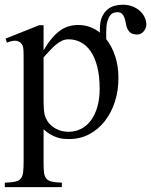

<svg xmlns="http://www.w3.org/2000/svg" viewBox="-26 -564 629 799"><path d="M388.7 -194.3Q388.7 -248.5 378.4 -287.6Q368.2 -326.7 350.6 -351.6Q333 -376.5 309.6 -388.4Q286.1 -400.4 259.8 -400.4Q245.1 -400.4 232.7 -394.8Q220.2 -389.2 208 -379.2Q195.8 -369.1 183.1 -355.5Q170.4 -341.8 155.3 -325.2V-157.7Q155.3 -105.5 159.7 -86.4Q163.1 -73.7 170.9 -61Q178.7 -48.3 191.4 -38.3Q204.1 -28.3 221.2 -22Q238.3 -15.6 259.8 -15.6Q288.1 -15.6 312 -28.1Q335.9 -40.5 352.8 -63.5Q369.6 -86.4 379.2 -119.6Q388.7 -152.8 388.7 -194.3ZM583 -460.9Q583 -454.6 580.3 -447.5Q577.6 -440.4 572.8 -434.3Q567.9 -428.2 560.8 -424.3Q553.7 -420.4 545.4 -420.4Q527.3 -420.4 518.1 -427.2Q508.8 -434.1 504.2 -444.3Q499.5 -454.6 497.6 -466.8Q495.6 -479 492.2 -489.3Q488.8 -499.5 482.2 -506.3Q475.6 -513.2 461.9 -513.2Q454.6 -513.2 446.3 -510.3Q438 -507.3 431.4 -498.5Q424.8 -489.7 420.4 -473.4Q416 -457 416 -430.2V-401.4Q439.5 -371.6 453.1 -330.6Q466.8 -289.6 466.8 -240.7Q467.3 -188 452.4 -141.6Q437.5 -95.2 410.4 -60.3Q383.3 -25.4 345.5 -5.4Q307.6 14.6 261.7 14.6Q251 14.6 238.8 13.7Q226.6 12.7 213.4 8.5Q200.2 4.4 185.5 -3.7Q170.9 -11.7 155.3 -25.9V109.4Q155.3 135.7 157 152.3Q158.7 168.9 166.3 178.5Q173.8 188 189.2 191.7Q204.6 195.3 231.4 196.3V214.8H-5.9V196.3Q21.5 195.3 37.1 191.9Q52.7 188.5 60.5 179Q68.4 169.4 70.3 152.3Q72.3 135.3 72.3 107.4V-315.9Q72.3 -334 72 -346.2Q71.8 -358.4 70.3 -366.5Q68.8 -374.5 65.4 -379.4Q62 -384.3 56.2 -388.7Q52.2 -391.1 47.6 -392.8Q43 -394.5 36.6 -394.5Q30.3 -394.5 22 -392.8Q13.7 -391.1 2.9 -386.7L-2.9 -403.3L136.7 -459H155.3V-354.5Q172.4 -383.8 189.5 -404.1Q206.5 -424.3 224.1 -436.8Q241.7 -449.2 260.3 -454.6Q278.8 -460 299.3 -460Q325.7 -460 348.4 -451.7Q371.1 -443.4 389.6 -428.2V-442.9Q389.6 -473.6 398.4 -493.2Q407.2 -512.7 420.9 -524.2Q434.6 -535.6 451.4 -540Q468.3 -544.4 484.9 -544.4Q506.3 -544.4 524.4 -537.6Q542.5 -530.8 555.4 -519.3Q568.4 -507.8 575.7 -492.7Q583 -477.5 583 -460.9Z"/></svg>

Font: Doulos SIL Afr
Style: Regular
Weight: 400
Designer: Walt Agee, Victor Gaultney, Peter Martin, Debbi Hosken, Becca Hirsbrunner
Foundry: SIL International
Version: Version 5.000